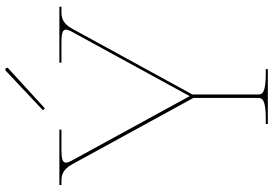

<svg xmlns="http://www.w3.org/2000/svg" viewBox="-168 -828 997 700"><g transform="rotate(-90 330.0 -478.5)"><path d="M277.5 -820 284.5 -813 431 -947C434 -950 431.5 -954 430 -955.5C428.5 -957 424.5 -958.5 421.5 -955.5ZM5 -760V-752.5H18.5C35.5 -752.5 60 -751.5 80.5 -713.5L320.5 -275L322.5 -271V-35C322.5 -20.5 316 -7.5 247.5 -7.5H227.5V0H427.5V-7.5H410C341.5 -7.5 335 -20.5 335 -35V-275L575 -713.5C595.5 -751.5 620 -752.5 637 -752.5H655V-760H451V-752.5H522C553.5 -752.5 571.5 -750 571.5 -736C571.5 -731.5 569.5 -725.5 566 -718.5L329 -285L92 -718.5C88.5 -725.5 86.5 -731.5 86.5 -736C86.5 -750 104.5 -752.5 136 -752.5H207V-760Z"/></g></svg>

Font: ZnikomitSC
Style: Regular
Weight: 100
Designer: gluk
Foundry: gluk
Version: Version 0.55